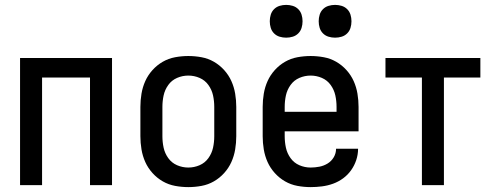

<svg xmlns="http://www.w3.org/2000/svg" viewBox="-20 -757 2040 785"><path d="M62 0V-520H438V0H348V-440H152V0Z M750 8Q723 8 696 3Q669 -2 645.5 -15.5Q622 -29 603.5 -49.5Q585 -70 574 -94.5Q563 -119 558.5 -146Q554 -173 554 -200V-320Q554 -347 558.5 -374Q563 -401 574 -425.5Q585 -450 603.5 -470.5Q622 -491 645.5 -504.5Q669 -518 696 -523Q723 -528 750 -528Q777 -528 804 -523Q831 -518 854.5 -504.5Q878 -491 896.5 -470.5Q915 -450 926 -425.5Q937 -401 941.5 -374Q946 -347 946 -320V-200Q946 -173 941.5 -146Q937 -119 926 -94.5Q915 -70 896.5 -49.5Q878 -29 854.5 -15.5Q831 -2 804 3Q777 8 750 8ZM750 -72Q774 -72 796 -81.5Q818 -91 832 -110.5Q846 -130 851 -153Q856 -176 856 -200V-320Q856 -344 851 -367Q846 -390 832 -409.5Q818 -429 796 -438.5Q774 -448 750 -448Q726 -448 704 -438.5Q682 -429 668 -409.5Q654 -390 649 -367Q644 -344 644 -320V-200Q644 -176 649 -153Q654 -130 668 -110.5Q682 -91 704 -81.5Q726 -72 750 -72Z M1250 8Q1223 8 1196 3Q1169 -2 1145.5 -15.5Q1122 -29 1103.5 -49.5Q1085 -70 1074 -94.5Q1063 -119 1058.5 -146Q1054 -173 1054 -200V-320Q1054 -347 1058.5 -374Q1063 -401 1074 -425.5Q1085 -450 1103.5 -470.5Q1122 -491 1145.5 -504.5Q1169 -518 1196 -523Q1223 -528 1250 -528Q1277 -528 1304 -523Q1331 -518 1354.5 -504.5Q1378 -491 1396.5 -470.5Q1415 -450 1426 -425.5Q1437 -401 1441.5 -374Q1446 -347 1446 -320V-220H1144V-200Q1144 -176 1149 -153Q1154 -130 1168 -110.5Q1182 -91 1204 -81.5Q1226 -72 1250 -72Q1268 -72 1286 -75.5Q1304 -79 1319.5 -88.5Q1335 -98 1344.5 -114Q1354 -130 1354 -149H1444Q1444 -125 1436.5 -102.5Q1429 -80 1415.5 -61Q1402 -42 1383 -28Q1364 -14 1342 -6Q1320 2 1296.5 5Q1273 8 1250 8ZM1356 -300V-320Q1356 -344 1351 -367Q1346 -390 1332 -409.5Q1318 -429 1296 -438.5Q1274 -448 1250 -448Q1226 -448 1204 -438.5Q1182 -429 1168 -409.5Q1154 -390 1149 -367Q1144 -344 1144 -320V-300ZM1350 -603Q1336 -603 1323 -607Q1310 -611 1300.5 -620.5Q1291 -630 1287 -643Q1283 -656 1283 -670Q1283 -684 1287 -697Q1291 -710 1300.5 -719.5Q1310 -729 1323 -733Q1336 -737 1350 -737Q1364 -737 1377 -733Q1390 -729 1399.5 -719.5Q1409 -710 1413 -697Q1417 -684 1417 -670Q1417 -656 1413 -643Q1409 -630 1399.5 -620.5Q1390 -611 1377 -607Q1364 -603 1350 -603ZM1150 -603Q1136 -603 1123 -607Q1110 -611 1100.5 -620.5Q1091 -630 1087 -643Q1083 -656 1083 -670Q1083 -684 1087 -697Q1091 -710 1100.5 -719.5Q1110 -729 1123 -733Q1136 -737 1150 -737Q1164 -737 1177 -733Q1190 -729 1199.5 -719.5Q1209 -710 1213 -697Q1217 -684 1217 -670Q1217 -656 1213 -643Q1209 -630 1199.5 -620.5Q1190 -611 1177 -607Q1164 -603 1150 -603Z M1705 0V-440H1556V-520H1944V-440H1795V0Z"/></svg>

Font: Iosevka Bendy Medium
Style: Regular
Weight: 500
Monospace: yes
Designer: Belleve Invis
Foundry: Belleve Invis
Version: Version 30.1.2